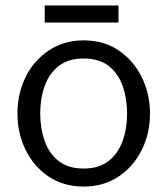

<svg xmlns="http://www.w3.org/2000/svg" viewBox="-20 -674 600 704"><path d="M286.5 10Q212 10 157.5 -27.2Q103 -64.5 73.5 -125.2Q44 -186 44 -258Q44 -329.5 73.5 -390.8Q103 -452 160.5 -490Q215.5 -526 286.5 -526Q361.5 -526 416 -488.5Q470.5 -451 500.2 -390Q530 -329 530 -258Q530 -185 499.5 -123.8Q469 -62.5 414.2 -26.2Q359.5 10 286.5 10ZM286.5 -56Q342.5 -56 377.5 -83.2Q412.5 -110.5 429.2 -156.2Q446 -202 446 -258Q446 -312 430 -358Q414 -404 379 -431.8Q344 -459.5 286.5 -459.5Q231 -459.5 195.8 -432.2Q160.5 -405 144 -359Q127.5 -313 127.5 -258Q127.5 -203.5 143.8 -157.2Q160 -111 195.2 -83.5Q230.5 -56 286.5 -56ZM414.5 -591.5H144V-654H414.5Z"/></svg>

Font: Acari Sans
Style: Regular
Weight: 400
Designer: Alfredo Marco Pradil and Stefan Peev (font) & Cristiano Sobral (main changes)
Foundry: Alfredo Marco Pradil and Stefan Peev (font) & Cristiano Sobral (main changes)
Version: Version 1.063; ttfautohint (v1.8.3)